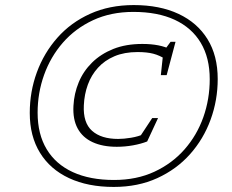

<svg xmlns="http://www.w3.org/2000/svg" viewBox="-20 -728 914 758"><path d="M446.5 -179.5Q468.5 -179.5 497.5 -184.2Q526.5 -189 549.5 -199.5L517 -165L581 -262H604L561 -169.5Q537 -160 505 -154.2Q473 -148.5 441 -148.5Q385 -148.5 345.5 -166.8Q306 -185 286.5 -221Q267 -257 270 -310.5Q272.5 -359 290.8 -403Q309 -447 343.5 -481Q378 -515 427.5 -534.8Q477 -554.5 542 -554.5Q577 -554.5 605 -549Q633 -543.5 654.5 -532.5L629.5 -530.5L653.5 -563H673L638 -431.5H615L625.5 -530L635 -493.5Q610 -509.5 585 -516Q560 -522.5 523 -522.5Q471 -522.5 432 -506Q393 -489.5 366.8 -460.5Q340.5 -431.5 326.8 -393.8Q313 -356 311 -312.5Q307.5 -243.5 343.5 -211.5Q379.5 -179.5 446.5 -179.5ZM430 -17.5Q519.5 -17.5 589.5 -50Q659.5 -82.5 708.5 -138.2Q757.5 -194 782.8 -265.5Q808 -337 808 -415Q808 -500 772.5 -559.2Q737 -618.5 669.8 -649.8Q602.5 -681 506.5 -681Q417.5 -681 347.2 -648.2Q277 -615.5 228.2 -559.5Q179.5 -503.5 154 -432.2Q128.5 -361 128.5 -283Q128.5 -198.5 164.2 -139Q200 -79.5 267.5 -48.5Q335 -17.5 430 -17.5ZM508 -708Q610.5 -708 684.8 -673.2Q759 -638.5 799.2 -573.5Q839.5 -508.5 839.5 -416Q839.5 -332.5 811.5 -255.8Q783.5 -179 730.2 -119.2Q677 -59.5 601 -24.8Q525 10 429 10Q327 10 252.5 -24.8Q178 -59.5 137.8 -125Q97.5 -190.5 97.5 -282Q97.5 -366 125.5 -442.5Q153.5 -519 206.5 -579Q259.5 -639 335.8 -673.5Q412 -708 508 -708Z"/></svg>

Font: Newsreader 9pt ExtraLight
Style: Italic
Weight: 250
Italic angle: -17°
Designer: Hugues Gentile
Foundry: Production Type
Version: Version 1.003